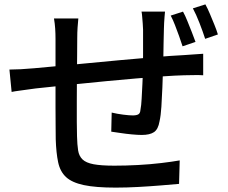

<svg xmlns="http://www.w3.org/2000/svg" viewBox="-20 -814 1040 875"><path d="M732 -761Q731 -753 730 -739Q729 -725 728 -710Q727 -695 727 -683Q726 -651 725.5 -619Q725 -587 724.5 -557.5Q724 -528 723 -502Q722 -462 720 -415.5Q718 -369 715.5 -328Q713 -287 707 -261Q701 -225 682 -212Q663 -199 626 -199Q608 -199 581 -201.5Q554 -204 528 -208Q502 -212 487 -214L489 -301Q514 -295 541.5 -291.5Q569 -288 585 -288Q602 -288 610.5 -293Q619 -298 620 -313Q624 -333 625.5 -364Q627 -395 629 -431.5Q631 -468 631 -503Q632 -530 632 -560Q632 -590 632 -620.5Q632 -651 632 -679Q632 -691 630.5 -706.5Q629 -722 628 -737Q627 -752 625 -761ZM337 -730Q335 -710 333.5 -688Q332 -666 332 -640Q332 -609 331.5 -562Q331 -515 330.5 -460.5Q330 -406 330 -353.5Q330 -301 330 -258.5Q330 -216 331 -193Q332 -154 336 -128.5Q340 -103 356 -87.5Q372 -72 406.5 -65.5Q441 -59 501 -59Q553 -59 609 -62Q665 -65 715 -71Q765 -77 799 -83L796 24Q762 27 713.5 31Q665 35 611 38Q557 41 507 41Q416 41 362 29.5Q308 18 281 -7Q254 -32 245 -74.5Q236 -117 234 -179Q234 -200 233.5 -238Q233 -276 233 -323Q233 -370 233 -419Q233 -468 233 -512.5Q233 -557 233 -589Q233 -621 233 -635Q233 -661 231.5 -683.5Q230 -706 226 -730ZM23 -497Q45 -497 74.5 -498.5Q104 -500 136 -503Q168 -506 228 -511.5Q288 -517 364.5 -524.5Q441 -532 523 -539.5Q605 -547 682.5 -553.5Q760 -560 820 -563Q839 -565 862.5 -566Q886 -567 906 -569V-471Q898 -472 882.5 -472Q867 -472 849.5 -471.5Q832 -471 819 -471Q780 -470 723 -466Q666 -462 601 -456.5Q536 -451 468 -444.5Q400 -438 337.5 -431.5Q275 -425 224 -419.5Q173 -414 143 -411Q127 -409 106.5 -406Q86 -403 66.5 -400.5Q47 -398 33 -395ZM814 -761Q824 -743 834 -718Q844 -693 854 -668Q864 -643 871 -623L812 -603Q805 -625 796 -650Q787 -675 777.5 -699.5Q768 -724 758 -743ZM916 -794Q926 -776 936.5 -751Q947 -726 957 -701.5Q967 -677 973 -657L915 -637Q904 -671 889 -709.5Q874 -748 859 -776Z"/></svg>

Font: Noto Sans SC Medium
Style: Regular
Weight: 500
Designer: Ryoko NISHIZUKA  (kana, bopomofo & ideographs); Paul D. Hunt (Latin, Greek & Cyrillic); Sandoll Communications , Soo-you
Foundry: Adobe
Version: Version 2.004-H2;hotconv 1.0.118;makeotfexe 2.5.65603